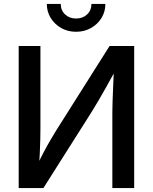

<svg xmlns="http://www.w3.org/2000/svg" viewBox="-20 -963 783 983"><path d="M667 0H555.2V-390.1Q555.2 -410.6 556.4 -445.6Q557.6 -480.5 559.6 -526.9Q561.5 -573.2 564 -627.4L581.1 -620.6Q549.8 -564 526.4 -522Q502.9 -480 484.4 -448.2Q465.8 -416.5 448.7 -389.2L202.1 0H75.7V-727.5H187V-307.1Q187 -284.7 186.3 -249.8Q185.5 -214.8 183.6 -175Q181.6 -135.3 178.7 -98.1L165.5 -106.4Q183.6 -145.5 201.9 -180.4Q220.2 -215.3 237.1 -243.9Q253.9 -272.5 266.1 -292.5L541 -727.5H667ZM369.6 -800.3Q327.6 -800.3 293.7 -819.3Q259.8 -838.4 239.7 -870.8Q219.7 -903.3 219.7 -942.9H291Q291 -910.2 313.2 -889.2Q335.4 -868.2 369.6 -868.2Q403.8 -868.2 426 -889.2Q448.2 -910.2 448.2 -942.9H519.5Q519.5 -903.3 499.8 -871.1Q480 -838.9 446 -819.6Q412.1 -800.3 369.6 -800.3Z"/></svg>

Font: Inter 20pt Medium
Style: Regular
Weight: 500
Version: Version 4.001;git-66647c0bb